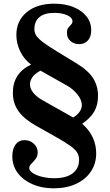

<svg xmlns="http://www.w3.org/2000/svg" viewBox="-20 -850 600 1044"><path d="M281 -107 173 -168Q111 -203 80.5 -245.5Q50 -288 50 -346Q50 -452 149 -499Q112 -526 90.5 -569.5Q69 -613 69 -660Q69 -737 125 -783.5Q181 -830 275 -830Q334 -830 379.5 -811.5Q425 -793 450.5 -760.5Q476 -728 476 -685Q476 -651 458.5 -630.5Q441 -610 410 -610Q382 -610 363 -627Q344 -644 344 -671Q344 -690 351.5 -699.5Q359 -709 366.5 -716.5Q374 -724 374 -734Q374 -754 346 -767Q318 -780 275 -780Q223 -780 195 -757.5Q167 -735 167 -691Q167 -676 174.5 -661Q182 -646 207.5 -625.5Q233 -605 287 -572L392 -508Q460 -467 486.5 -424.5Q513 -382 513 -328Q513 -280 493 -244.5Q473 -209 427 -177Q503 -110 503 -16Q503 40 474 83Q445 126 393 150Q341 174 272 174Q207 174 156 151.5Q105 129 76 90Q47 51 47 0Q47 -41 65 -64.5Q83 -88 114 -88Q143 -88 164 -68.5Q185 -49 185 -22Q185 0 173.5 14.5Q162 29 150.5 40.5Q139 52 139 64Q139 78 158.5 91Q178 104 209 111.5Q240 119 276 119Q340 119 375 92.5Q410 66 410 19Q410 -2 400.5 -19Q391 -36 363 -56.5Q335 -77 281 -107ZM208 -307 378 -211Q403 -227 414 -244Q425 -261 425 -279Q424 -309 399.5 -338.5Q375 -368 340 -387L200 -466Q169 -449 156 -430Q143 -411 143 -392Q143 -367 161.5 -345Q180 -323 208 -307Z"/></svg>

Font: Libre Baskerville
Style: Bold
Weight: 700
Designer: Pablo Impallari, Rodrigo Fuenzalida
Foundry: Pablo Impallari, Rodrigo Fuenzalida
Version: Version 1.051; ttfautohint (v1.8.4.7-5d5b)